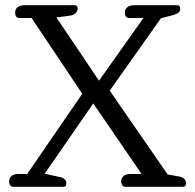

<svg xmlns="http://www.w3.org/2000/svg" viewBox="-20 -715 747 735"><path d="M15 -21Q15 -34 24.5 -41.5Q34 -49 51 -49H84L295 -356L101 -646H55Q38 -646 38 -667Q38 -680 47.5 -687.5Q57 -695 74 -695H266Q277 -695 277 -682Q277 -671 269 -664Q261 -657 247 -655L196 -648L359 -406L529 -646H475Q458 -646 458 -667Q458 -680 467.5 -687.5Q477 -695 494 -695H658Q670 -695 670 -682Q670 -673 664.5 -667.5Q659 -662 645 -658L596 -645L400 -368L622 -47L662 -40Q692 -36 692 -13Q692 0 681 0H460Q453 0 448.5 -5.5Q444 -11 444 -21Q444 -34 453.5 -41.5Q463 -49 480 -49H522L337 -319L151 -50L210 -37Q221 -35 227.5 -28.5Q234 -22 234 -13Q234 0 223 0H32Q15 0 15 -21Z"/></svg>

Font: Maitree
Style: Regular
Weight: 400
Designer: CadsonDemak Team
Foundry: CadsonDemak
Version: Version 1.001